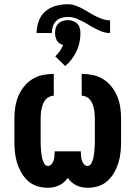

<svg xmlns="http://www.w3.org/2000/svg" viewBox="-20 -879 640 907"><path d="M204 8Q179 8 154.5 0Q130 -8 111.5 -25Q93 -42 80.5 -64Q68 -86 60.5 -110.5Q53 -135 50.5 -160Q48 -185 48 -210V-320Q48 -346 52 -372.5Q56 -399 66 -423.5Q76 -448 93 -469.5Q110 -491 132.5 -505Q155 -519 181 -524.5Q207 -530 234 -530V-427Q223 -427 212 -421.5Q201 -416 194 -407Q187 -398 183 -387.5Q179 -377 176.5 -365.5Q174 -354 173 -342.5Q172 -331 172 -320V-210Q172 -200 172.5 -189Q173 -178 174 -167.5Q175 -157 176.5 -146.5Q178 -136 181 -125.5Q184 -115 190 -105Q196 -95 206 -95Q216 -95 223 -103Q230 -111 233 -120.5Q236 -130 237 -139.5Q238 -149 238 -159V-164H362V-159Q362 -149 363 -139.5Q364 -130 367 -120.5Q370 -111 377 -103Q384 -95 394 -95Q404 -95 410 -105Q416 -115 419 -125.5Q422 -136 423.5 -146.5Q425 -157 426 -167.5Q427 -178 427.5 -189Q428 -200 428 -210V-320Q428 -331 427 -342.5Q426 -354 423.5 -365.5Q421 -377 417 -387.5Q413 -398 406 -407Q399 -416 388 -421.5Q377 -427 366 -427V-530Q393 -530 419 -524.5Q445 -519 467.5 -505Q490 -491 507 -469.5Q524 -448 534 -423.5Q544 -399 548 -372.5Q552 -346 552 -320V-210Q552 -185 549.5 -160Q547 -135 539.5 -110.5Q532 -86 519.5 -64Q507 -42 488.5 -25Q470 -8 445.5 0Q421 8 396 8Q382 8 368 5.5Q354 3 341.5 -3Q329 -9 318.5 -18Q308 -27 300 -39Q292 -27 281.5 -18Q271 -9 258.5 -3Q246 3 232 5.5Q218 8 204 8ZM153 -723Q153 -752 163 -779.5Q173 -807 194.5 -825.5Q216 -844 244 -851.5Q272 -859 300 -859Q318 -859 335.5 -853Q353 -847 369 -838.5Q385 -830 400 -820.5Q415 -811 431 -803Q447 -795 464.5 -789Q482 -783 500 -783V-723Q475 -723 452 -733.5Q429 -744 408 -756L392 -766Q371 -778 348 -788.5Q325 -799 300 -799Q285 -799 270 -794.5Q255 -790 244.5 -779Q234 -768 229.5 -753.5Q225 -739 225 -723ZM288 -567 241 -613Q253 -624 262.5 -637.5Q272 -651 278 -666Q269 -669 261 -674.5Q253 -680 248.5 -688Q244 -696 242 -705Q240 -714 240 -723Q240 -736 243.5 -747.5Q247 -759 255.5 -767.5Q264 -776 276 -780Q288 -784 300 -784Q312 -784 324 -780Q336 -776 344.5 -767.5Q353 -759 356.5 -747.5Q360 -736 360 -723Q360 -701 355.5 -679Q351 -657 341.5 -637Q332 -617 318.5 -599Q305 -581 288 -567Z"/></svg>

Font: Iosevka Slab XBdEx
Style: Regular
Weight: 800
Width: 7
Monospace: yes
Designer: Belleve Invis
Foundry: Belleve Invis
Version: Version 11.1.0; ttfautohint (v1.8.3)